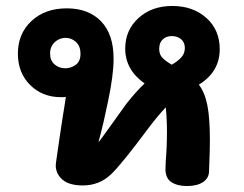

<svg xmlns="http://www.w3.org/2000/svg" viewBox="-20 -619 817 644"><path d="M647 -335Q667 -309 675.5 -266Q684 -223 684 -149Q684 -116 682 -68L681 -42Q680 -21 660.5 -8Q641 5 607 5Q575 5 555 -8Q535 -21 535 -52L536 -79Q540 -127 540 -177Q540 -221 536 -259Q508 -229 480 -192Q388 -68 352 -34Q313 3 258 3Q212 3 189.5 -16.5Q167 -36 167 -65L168 -75Q174 -120 180 -158.5Q186 -197 191 -231Q193 -243 195.5 -258.5Q198 -274 201 -294Q196 -293 185 -293Q122 -293 81 -334Q40 -375 40 -439Q40 -506 85.5 -548.5Q131 -591 204 -591Q277 -591 319 -547.5Q361 -504 361 -422Q361 -368 343 -282Q325 -196 317.5 -169.5Q310 -143 311 -143Q315 -147 323.5 -159Q332 -171 343 -186Q385 -245 404 -271Q437 -313 465 -339Q400 -385 400 -456Q400 -518 444.5 -558.5Q489 -599 558 -599Q627 -599 672 -559Q717 -519 717 -454Q717 -378 647 -335ZM514 -455Q514 -437 524 -426Q534 -415 556 -402Q577 -414 588.5 -427Q600 -440 600 -458Q600 -477 587.5 -487.5Q575 -498 556 -498Q538 -498 526 -487Q514 -476 514 -455ZM199 -390Q218 -390 234 -401.5Q250 -413 250 -439Q250 -464 235 -478Q220 -492 200 -492Q179 -492 163.5 -477.5Q148 -463 148 -439Q148 -416 163 -403Q178 -390 199 -390Z"/></svg>

Font: Mali
Style: Bold
Weight: 700
Designer: Kitiyaporn Chalermlarp | Katatrad Aksorn Co.,Ltd.
Foundry: Cadson Demak Co.,Ltd.
Version: Version 1.000; ttfautohint (v1.6)